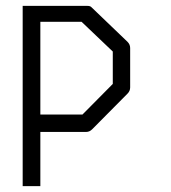

<svg xmlns="http://www.w3.org/2000/svg" viewBox="-20 -498 580 652"><path d="M57 -478H277Q286 -478 290 -474L413 -356Q422 -347 422 -335V-201Q422 -189 413 -180L293 -59Q284 -50 273 -50H117V134H57ZM117 -424V-109H260L363 -213V-323L257 -424Z"/></svg>

Font: IBM 3270
Style: Regular
Weight: 400
Monospace: yes
Version: Version 2.3.1